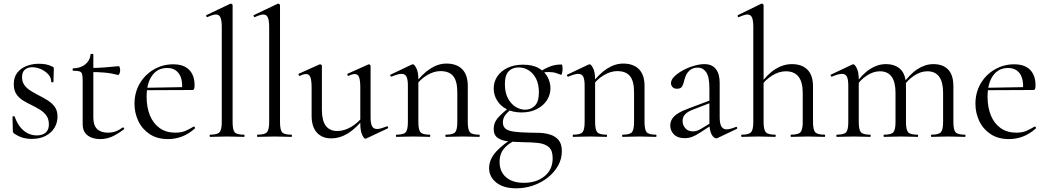

<svg xmlns="http://www.w3.org/2000/svg" viewBox="-20 -745 5701 1045"><path d="M100 -325Q100 -299 113.5 -281Q127 -263 147.5 -250.5Q168 -238 191 -226Q217 -213 240 -198.5Q263 -184 278 -163.5Q293 -143 293 -110Q293 -78 277 -50.5Q261 -23 229.5 -6Q198 11 152 11Q127 11 104 4.5Q81 -2 56 -19Q54 -21 52 -24Q50 -27 50 -31L48 -109Q48 -112 53.5 -112.5Q59 -113 60 -110Q72 -76 90 -53.5Q108 -31 131 -19.5Q154 -8 180 -8Q212 -8 229.5 -24Q247 -40 246 -71Q245 -100 231 -118Q217 -136 196.5 -148.5Q176 -161 154 -172Q129 -184 106.5 -197.5Q84 -211 69.5 -232Q55 -253 55 -287Q55 -326 75 -350.5Q95 -375 126 -386.5Q157 -398 191 -398Q210 -398 228 -395Q246 -392 264 -383Q273 -380 273 -372Q273 -356 272 -338.5Q271 -321 271 -299Q271 -297 265 -297Q259 -297 259 -299Q259 -322 243 -340Q227 -358 203 -368.5Q179 -379 155 -379Q131 -379 115.5 -366Q100 -353 100 -325Z M526 12Q502 12 480 4.5Q458 -3 444 -21Q430 -39 430 -70V-305Q430 -329 427 -341Q424 -353 413 -356.5Q402 -360 379 -360Q375 -360 375 -366.5Q375 -373 379 -373Q419 -374 444.5 -395Q470 -416 473 -449Q473 -452 480.5 -452Q488 -452 488 -449V-104Q488 -63 508.5 -43Q529 -23 567 -23Q593 -23 613.5 -31.5Q634 -40 647 -51Q651 -53 654.5 -48.5Q658 -44 654 -41Q617 -13 587.5 -0.5Q558 12 526 12ZM623 -337Q584 -347 548 -350Q512 -353 471 -353V-375Q511 -375 548 -378Q585 -381 627 -385Q629 -385 631.5 -378Q634 -371 634 -361Q634 -354 630.5 -345Q627 -336 623 -337Z M895 12Q835 12 794 -15.5Q753 -43 732.5 -87Q712 -131 712 -180Q712 -241 740 -289.5Q768 -338 816.5 -366.5Q865 -395 923 -395Q980 -395 1009.5 -365Q1039 -335 1039 -281Q1039 -268 1036.5 -261.5Q1034 -255 1027 -255H971Q975 -316 953 -345.5Q931 -375 890 -375Q837 -375 807.5 -333Q778 -291 778 -218Q778 -161 796 -117Q814 -73 849 -48Q884 -23 934 -23Q968 -23 990 -33Q1012 -43 1034 -56Q1036 -58 1039.5 -53.5Q1043 -49 1041 -46Q1006 -15 969.5 -1.5Q933 12 895 12ZM760 -254 759 -267 986 -271V-255Z M1124 0Q1121 0 1121 -6Q1121 -12 1124 -12Q1163 -12 1175 -25.5Q1187 -39 1187 -81V-598Q1187 -633 1180 -649.5Q1173 -666 1155 -666Q1140 -666 1109 -652Q1106 -650 1103 -656Q1100 -662 1104 -663L1232 -724Q1234 -725 1237 -725Q1239 -725 1242.5 -722.5Q1246 -720 1246 -717V-81Q1246 -39 1257 -25.5Q1268 -12 1308 -12Q1311 -12 1311 -6Q1311 0 1308 0Q1291 0 1267 -1Q1243 -2 1216 -2Q1190 -2 1165.5 -1Q1141 0 1124 0Z M1382 0Q1379 0 1379 -6Q1379 -12 1382 -12Q1421 -12 1433 -25.5Q1445 -39 1445 -81V-598Q1445 -633 1438 -649.5Q1431 -666 1413 -666Q1398 -666 1367 -652Q1364 -650 1361 -656Q1358 -662 1362 -663L1490 -724Q1492 -725 1495 -725Q1497 -725 1500.5 -722.5Q1504 -720 1504 -717V-81Q1504 -39 1515 -25.5Q1526 -12 1566 -12Q1569 -12 1569 -6Q1569 0 1566 0Q1549 0 1525 -1Q1501 -2 1474 -2Q1448 -2 1423.5 -1Q1399 0 1382 0Z M1782 8Q1733 8 1704.5 -23.5Q1676 -55 1676 -115V-268Q1676 -307 1669.5 -324.5Q1663 -342 1646 -342Q1632 -342 1612 -332Q1608 -331 1605.5 -337Q1603 -343 1607 -344L1718 -394Q1720 -395 1722 -395Q1725 -395 1728.5 -392.5Q1732 -390 1732 -387V-148Q1732 -89 1753 -60.5Q1774 -32 1816 -32Q1854 -32 1892.5 -55Q1931 -78 1960 -117L1965 -106Q1919 -47 1874.5 -19.5Q1830 8 1782 8ZM1997 -387V-107Q1997 -73 2005 -58Q2013 -43 2032 -43Q2042 -43 2054.5 -46.5Q2067 -50 2085 -57Q2090 -59 2092 -53.5Q2094 -48 2090 -46L1973 9Q1971 10 1969 10Q1961 10 1951 -11.5Q1941 -33 1941 -73V-268Q1941 -307 1934.5 -324.5Q1928 -342 1911 -342Q1897 -342 1877 -332Q1873 -331 1871 -337Q1869 -343 1873 -344L1984 -394Q1986 -395 1987 -395Q1990 -395 1993.5 -392.5Q1997 -390 1997 -387Z M2407 0Q2404 0 2404 -6Q2404 -12 2407 -12Q2446 -12 2457.5 -25.5Q2469 -39 2469 -81V-243Q2469 -303 2447 -330.5Q2425 -358 2377 -358Q2341 -358 2303 -335Q2265 -312 2238 -272L2234 -284Q2278 -343 2321.5 -371Q2365 -399 2410 -399Q2465 -399 2495.5 -368.5Q2526 -338 2526 -277V-81Q2526 -39 2537.5 -25.5Q2549 -12 2588 -12Q2591 -12 2591 -6Q2591 0 2588 0Q2571 0 2547.5 -1Q2524 -2 2498 -2Q2472 -2 2448 -1Q2424 0 2407 0ZM2138 0Q2135 0 2135 -6Q2135 -12 2138 -12Q2177 -12 2188.5 -25.5Q2200 -39 2200 -81V-279Q2200 -312 2192.5 -327.5Q2185 -343 2165 -343Q2155 -343 2141.5 -339Q2128 -335 2111 -328Q2107 -327 2104.5 -332Q2102 -337 2106 -339L2222 -394Q2225 -395 2228 -395Q2235 -395 2246 -374Q2257 -353 2257 -313V-81Q2257 -39 2268.5 -25.5Q2280 -12 2319 -12Q2322 -12 2322 -6Q2322 0 2319 0Q2302 0 2278.5 -1Q2255 -2 2229 -2Q2203 -2 2179 -1Q2155 0 2138 0Z M2790 280Q2720 280 2681 248.5Q2642 217 2642 170Q2642 122 2682 78.5Q2722 35 2795 -7L2806 6Q2777 20 2752.5 37Q2728 54 2713.5 77.5Q2699 101 2699 137Q2699 171 2714.5 196.5Q2730 222 2759.5 236Q2789 250 2831 250Q2900 250 2944 214Q2988 178 2988 116Q2988 74 2967.5 56Q2947 38 2911.5 33.5Q2876 29 2829 29Q2785 28 2748 24.5Q2711 21 2689 5.5Q2667 -10 2667 -43Q2667 -77 2689 -102.5Q2711 -128 2750 -158L2761 -149Q2737 -130 2727 -114Q2717 -98 2717 -79Q2717 -57 2731 -45Q2745 -33 2777 -28.5Q2809 -24 2862 -23Q2887 -23 2916.5 -22Q2946 -21 2974 -12.5Q3002 -4 3020 17Q3038 38 3038 78Q3038 120 3017.5 156.5Q2997 193 2962 221Q2927 249 2882 264.5Q2837 280 2790 280ZM2819 -133Q2771 -133 2737 -151Q2703 -169 2685 -199Q2667 -229 2667 -263Q2667 -300 2687 -329.5Q2707 -359 2743 -376Q2779 -393 2826 -393Q2880 -393 2913 -373.5Q2946 -354 2961 -324.5Q2976 -295 2976 -265Q2976 -230 2957 -200Q2938 -170 2902.5 -151.5Q2867 -133 2819 -133ZM2838 -148Q2870 -148 2891.5 -170Q2913 -192 2913 -243Q2913 -286 2898 -316Q2883 -346 2858 -362Q2833 -378 2802 -378Q2769 -378 2748.5 -357Q2728 -336 2728 -287Q2728 -240 2745 -209Q2762 -178 2787 -163Q2812 -148 2838 -148ZM2911 -318 2912 -351Q2943 -371 2972 -382.5Q3001 -394 3037 -394Q3039 -394 3040.5 -387Q3042 -380 3042 -372Q3042 -361 3039.5 -348.5Q3037 -336 3033 -338Q3024 -342 3006.5 -347.5Q2989 -353 2966 -353Q2953 -353 2942 -351Q2931 -349 2920 -346Z M3369 0Q3366 0 3366 -6Q3366 -12 3369 -12Q3408 -12 3419.5 -25.5Q3431 -39 3431 -81V-243Q3431 -303 3409 -330.5Q3387 -358 3339 -358Q3303 -358 3265 -335Q3227 -312 3200 -272L3196 -284Q3240 -343 3283.5 -371Q3327 -399 3372 -399Q3427 -399 3457.5 -368.5Q3488 -338 3488 -277V-81Q3488 -39 3499.5 -25.5Q3511 -12 3550 -12Q3553 -12 3553 -6Q3553 0 3550 0Q3533 0 3509.5 -1Q3486 -2 3460 -2Q3434 -2 3410 -1Q3386 0 3369 0ZM3100 0Q3097 0 3097 -6Q3097 -12 3100 -12Q3139 -12 3150.5 -25.5Q3162 -39 3162 -81V-279Q3162 -312 3154.5 -327.5Q3147 -343 3127 -343Q3117 -343 3103.5 -339Q3090 -335 3073 -328Q3069 -327 3066.5 -332Q3064 -337 3068 -339L3184 -394Q3187 -395 3190 -395Q3197 -395 3208 -374Q3219 -353 3219 -313V-81Q3219 -39 3230.5 -25.5Q3242 -12 3281 -12Q3284 -12 3284 -6Q3284 0 3281 0Q3264 0 3240.5 -1Q3217 -2 3191 -2Q3165 -2 3141 -1Q3117 0 3100 0Z M3886 6Q3882 8 3878 8Q3865 8 3853 -13.5Q3841 -35 3841 -76V-265Q3841 -327 3823.5 -352Q3806 -377 3778 -377Q3753 -377 3737 -364.5Q3721 -352 3713.5 -335Q3706 -318 3703 -303Q3700 -289 3693 -275.5Q3686 -262 3665 -262Q3648 -262 3640 -271.5Q3632 -281 3632 -292Q3632 -311 3650.5 -329Q3669 -347 3697.5 -362.5Q3726 -378 3757.5 -387Q3789 -396 3814 -396Q3855 -396 3876 -369.5Q3897 -343 3897 -295V-108Q3897 -73 3906 -57Q3915 -41 3935 -41Q3953 -41 3985 -54Q3990 -56 3992 -50.5Q3994 -45 3989 -43ZM3706 7Q3668 7 3648 -13.5Q3628 -34 3628 -62Q3628 -82 3638.5 -98.5Q3649 -115 3672 -129Q3695 -143 3731 -156L3851 -201L3854 -188L3748 -147Q3730 -140 3718 -131Q3706 -122 3700.5 -111Q3695 -100 3695 -87Q3695 -64 3710 -47Q3725 -30 3751 -30Q3761 -30 3772 -33Q3783 -36 3799 -46L3862 -84L3864 -71L3790 -23Q3766 -7 3746.5 0Q3727 7 3706 7Z M4017 0Q4014 0 4014 -6Q4014 -12 4017 -12Q4056 -12 4068 -25.5Q4080 -39 4080 -81V-598Q4080 -633 4073 -649.5Q4066 -666 4048 -666Q4033 -666 4002 -652Q3998 -650 3995.5 -655.5Q3993 -661 3997 -663L4124 -725Q4126 -725 4126 -725Q4126 -725 4127 -725Q4130 -725 4133 -722.5Q4136 -720 4136 -717V-81Q4136 -39 4148 -25.5Q4160 -12 4199 -12Q4202 -12 4202 -6Q4202 0 4199 0Q4181 0 4158 -1Q4135 -2 4108 -2Q4082 -2 4058 -1Q4034 0 4017 0ZM4286 0Q4283 0 4283 -6Q4283 -12 4286 -12Q4325 -12 4337 -25.5Q4349 -39 4349 -81V-240Q4349 -357 4257 -357Q4220 -357 4182 -333.5Q4144 -310 4117 -270L4113 -282Q4157 -342 4200.5 -369Q4244 -396 4290 -396Q4345 -396 4375 -365.5Q4405 -335 4405 -275V-81Q4405 -39 4417 -25.5Q4429 -12 4468 -12Q4471 -12 4471 -6Q4471 0 4468 0Q4450 0 4427 -1Q4404 -2 4377 -2Q4351 -2 4327 -1Q4303 0 4286 0Z M5050 0Q5047 0 5047 -6Q5047 -12 5050 -12Q5089 -12 5101 -25.5Q5113 -39 5113 -81V-240Q5113 -357 5027 -357Q4991 -357 4955.5 -333.5Q4920 -310 4893 -270L4889 -282Q4932 -342 4974 -369Q5016 -396 5060 -396Q5112 -396 5140.5 -366.5Q5169 -337 5169 -275V-81Q5169 -39 5180.5 -25.5Q5192 -12 5232 -12Q5235 -12 5235 -6Q5235 0 5232 0Q5215 0 5191 -1Q5167 -2 5141 -2Q5115 -2 5091.5 -1Q5068 0 5050 0ZM4792 0Q4789 0 4789 -6Q4789 -12 4792 -12Q4831 -12 4842.5 -25.5Q4854 -39 4854 -81V-240Q4854 -357 4769 -357Q4733 -357 4697.5 -333.5Q4662 -310 4635 -270L4631 -282Q4673 -342 4715 -369Q4757 -396 4801 -396Q4853 -396 4882 -367Q4911 -338 4911 -277V-81Q4911 -39 4922.5 -25.5Q4934 -12 4974 -12Q4977 -12 4977 -6Q4977 0 4974 0Q4956 0 4932.5 -1Q4909 -2 4883 -2Q4857 -2 4833 -1Q4809 0 4792 0ZM4535 0Q4532 0 4532 -6Q4532 -12 4535 -12Q4574 -12 4585.5 -25.5Q4597 -39 4597 -81V-279Q4597 -312 4589.5 -327.5Q4582 -343 4562 -343Q4552 -343 4538.5 -339Q4525 -335 4508 -328Q4504 -327 4501.5 -332Q4499 -337 4503 -339L4619 -394Q4622 -395 4625 -395Q4632 -395 4643 -374Q4654 -353 4654 -313V-81Q4654 -39 4665.5 -25.5Q4677 -12 4716 -12Q4719 -12 4719 -6Q4719 0 4716 0Q4699 0 4675.5 -1Q4652 -2 4626 -2Q4600 -2 4576 -1Q4552 0 4535 0Z M5472 12Q5412 12 5371 -15.5Q5330 -43 5309.5 -87Q5289 -131 5289 -180Q5289 -241 5317 -289.5Q5345 -338 5393.5 -366.5Q5442 -395 5500 -395Q5557 -395 5586.5 -365Q5616 -335 5616 -281Q5616 -268 5613.5 -261.5Q5611 -255 5604 -255H5548Q5552 -316 5530 -345.5Q5508 -375 5467 -375Q5414 -375 5384.5 -333Q5355 -291 5355 -218Q5355 -161 5373 -117Q5391 -73 5426 -48Q5461 -23 5511 -23Q5545 -23 5567 -33Q5589 -43 5611 -56Q5613 -58 5616.5 -53.5Q5620 -49 5618 -46Q5583 -15 5546.5 -1.5Q5510 12 5472 12ZM5337 -254 5336 -267 5563 -271V-255Z"/></svg>

Font: Cormorant Garamond Light
Style: Regular
Weight: 400
Version: Version 4.001